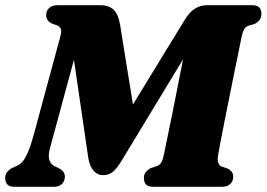

<svg xmlns="http://www.w3.org/2000/svg" viewBox="-34 -720 1028 740"><path d="M216 -39.5Q216 -22 204.8 -11Q193.5 0 172.5 0H23.5Q1.5 0 -6.2 -9.5Q-14 -19 -14 -33.5Q-14 -48 -5.8 -57.8Q2.5 -67.5 13 -72.5L26.5 -79Q39 -83.5 49.5 -93.5Q60 -103.5 71.2 -127.8Q82.5 -152 96 -200.5L198 -577.5Q204 -599 200.8 -608Q197.5 -617 186.5 -622L165.5 -629.5Q144 -640.5 144 -661Q144 -679 155.8 -689.5Q167.5 -700 187.5 -700H354Q384 -700 402.5 -683.8Q421 -667.5 428.5 -627Q438.5 -566 451.2 -485.2Q464 -404.5 478.5 -317.5L676.5 -641Q697 -675 718.5 -687.5Q740 -700 762 -700H936.5Q957 -700 965.2 -691.5Q973.5 -683 973.5 -666.5Q973.5 -652 965.5 -642.2Q957.5 -632.5 947 -627.5L922 -620.5Q904.5 -613 898 -582Q895 -567.5 887.8 -531.8Q880.5 -496 870.8 -448.5Q861 -401 850.8 -349.8Q840.5 -298.5 831.2 -251.5Q822 -204.5 815.2 -169.8Q808.5 -135 806.5 -121.5Q800.5 -86.5 820.5 -78L843 -70.5Q865 -59 865 -39.5Q865 -22 853.5 -11Q842 0 821 0H558.5Q537 0 528.8 -9Q520.5 -18 520.5 -34Q520.5 -48 528.8 -57.8Q537 -67.5 548 -72.5L571 -80Q582.5 -84.5 588.2 -94.8Q594 -105 598.5 -128Q613 -198 632.8 -295.2Q652.5 -392.5 671.5 -491.5L433.5 -98.5Q414 -67.5 399.2 -56.2Q384.5 -45 361.5 -45Q342.5 -45 327.5 -61Q312.5 -77 306.5 -109.5Q297 -175.5 282.2 -276.2Q267.5 -377 251 -489.5L158.5 -148.5Q150.5 -118.5 156.8 -101.5Q163 -84.5 181.5 -77L195 -70.5Q216 -59 216 -39.5Z"/></svg>

Font: Fraunces 72pt S050 Black
Style: Italic
Weight: 900
Italic angle: -16°
Version: Version 1.000; ttfautohint (v1.8.3)